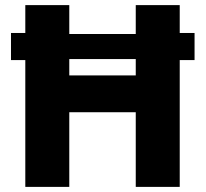

<svg xmlns="http://www.w3.org/2000/svg" viewBox="-20 -731 807 751"><path d="M23 -496H79V0H251V-292H511V0H683V-496H741V-602H683V-711H511V-598H251V-711H79V-602H23ZM251 -436V-500H511V-436Z"/></svg>

Font: Asimov Pro
Style: Ult
Weight: 900
Designer: Google
Version: Version 2.000980; 2014